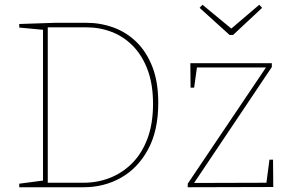

<svg xmlns="http://www.w3.org/2000/svg" viewBox="-20 -788 1222 808"><path d="M344 -692Q403 -692 457 -672.5Q511 -653 553.5 -612Q596 -571 621 -507.5Q646 -444 646 -355Q646 -238 603 -159Q560 -80 489 -40Q418 0 332 0H61V-15L168 -29L161 -21V-670L168 -662L61 -672V-687L211 -692ZM332 -19Q390 -19 442.5 -39.5Q495 -60 536 -101Q577 -142 600.5 -204.5Q624 -267 624 -351Q624 -433 601.5 -493.5Q579 -554 540 -594Q501 -634 450.5 -653.5Q400 -673 343 -673H174L181 -680V-12L174 -19ZM1129 -116 1130 -1 770 0V-15L1104 -511L1108 -504H800L810 -513L797 -419H782L781 -522H1124V-506L792 -11L788 -18L1110 -19L1100 -10L1114 -116ZM1071 -768 1083 -755 961 -641H946L820 -755L832 -768L958 -664H949Z"/></svg>

Font: Bitter Thin Thin
Style: Regular
Weight: 250
Version: Version 2.002